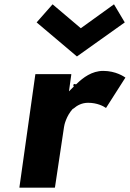

<svg xmlns="http://www.w3.org/2000/svg" viewBox="-20 -864 602 891"><path d="M320 -464H324L319 -459L300 -440L311 -519L310 -520H145L144 -519L70 6L71 7H233L235 6L277 -274C278 -284 288 -326 317 -358L320 -360H321C338 -375 360 -387 389 -387C430 -387 459 -372 472 -363L562 -504C556 -508 518 -535 459 -535C406 -535 365 -503 338 -477L337 -476L331 -471V-474H322ZM150 -760 337 -602 559 -760 509 -844 355 -733 224 -844C200 -817 173 -786 150 -760Z"/></svg>

Font: Hussar Woodtype
Style: SeBdObl
Weight: 900
Foundry: Cannot Into Space Fonts
Version: Version 1.07